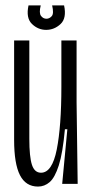

<svg xmlns="http://www.w3.org/2000/svg" viewBox="-20 -677 341 707"><path d="M120 10Q75 10 53.5 -32Q32 -74 32 -162V-528H88V-166Q88 -100 97.5 -70.5Q107 -41 131 -41Q172 -41 189 -126.5Q206 -212 206 -357V-528H262V-300L266 0H209L228 -201H219Q211 -113 196.5 -68Q182 -23 163 -6.5Q144 10 120 10ZM85 -657H130Q123 -629 131 -618.5Q139 -608 151 -608Q162 -608 170.5 -617.5Q179 -627 172 -657H216Q226 -610 203 -588.5Q180 -567 150 -567Q120 -567 97.5 -589Q75 -611 85 -657Z"/></svg>

Font: Bricolage Grotesque 96pt Condensed ExtraLight
Style: Regular
Weight: 200
Width: 3
Designer: Mathieu Triay
Foundry: Atelier Triay
Version: Version 1.001; ttfautohint (v1.8.4.7-5d5b);gftools[0.9.33.de